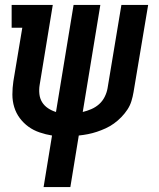

<svg xmlns="http://www.w3.org/2000/svg" viewBox="-20 -550 640 775"><path d="M156 205 190 -3Q165 -7 140 -15.5Q115 -24 95 -38.5Q75 -53 60 -73Q45 -93 37.5 -117.5Q30 -142 30 -168.5Q30 -195 34 -222L70 -438H27V-530H193L140 -207Q137 -189 139 -170.5Q141 -152 150 -137.5Q159 -123 174 -113Q189 -103 206 -98L277 -530H385L314 -98Q331 -102 348.5 -109.5Q366 -117 380 -129.5Q394 -142 402.5 -159Q411 -176 414 -193L470 -530H578L519 -178Q516 -160 510.5 -142Q505 -124 494.5 -108Q484 -92 470 -77.5Q456 -63 440 -51.5Q424 -40 406.5 -32Q389 -24 371 -18Q353 -12 335 -8.5Q317 -5 298 -3L264 205Z"/></svg>

Font: Iosevka Slab Semibold Extended
Style: Italic
Weight: 600
Width: 7
Italic angle: -9°
Monospace: yes
Designer: Belleve Invis
Foundry: Belleve Invis
Version: Version 11.1.0; ttfautohint (v1.8.3)